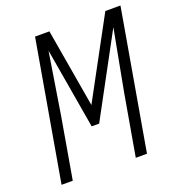

<svg xmlns="http://www.w3.org/2000/svg" viewBox="-130 -816 846 920"><g transform="rotate(-20 293.5 -355.5)"><path d="M224.1 -710.9 292.5 -310.5 509.3 -710.9H586.4L462.9 0H405.8L460.9 -316.4L519 -625L296.9 -213.9H258.8L188.5 -625.5L138.7 -313.5L84.5 0H27.3L150.9 -710.9Z"/></g></svg>

Font: Roboto Mono Light
Style: Italic
Weight: 300
Designer: Google
Version: Version 2.000985; 2015; ttfautohint (v1.3)